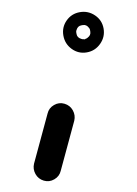

<svg xmlns="http://www.w3.org/2000/svg" viewBox="-108 -354 372 522"><g transform="rotate(-10 77.5 -93.0)"><path d="M64 -74Q78 -67 83 -52.5Q88 -38 82 -24Q67 8 52 40Q37 72 22 104Q22 104 22 104Q22 104 22 104Q16 118 1 123.5Q-14 129 -28 122Q-42 115 -47 100.5Q-52 86 -46 72Q-31 40 -16 8Q-1 -24 14 -56Q20 -70 35 -75.5Q50 -81 64 -74ZM146 -276Q136 -276 131 -266Q129 -263 129 -260Q129 -259 129 -257Q129 -256 129 -255Q129 -245 139 -240Q142 -238 145 -238Q146 -237 148 -237Q150 -237 151 -238Q154 -238 157 -240Q167 -245 167 -255Q167 -256 167 -257Q167 -259 167 -260Q167 -263 165 -266Q160 -276 150 -276Q149 -276 148 -276Q148 -276 146 -276ZM93 -257Q93 -280 109 -296Q125 -312 148 -312Q171 -312 187.5 -296Q204 -280 204 -257Q204 -234 187.5 -217.5Q171 -201 148 -201Q125 -201 109 -217.5Q93 -234 93 -257Z"/></g></svg>

Font: FRB American Cursive Guidelines Arrows Extrabold
Style: Bold Italic
Weight: 800
Italic angle: -25°
Version: Version 2.0;Modular Font Editor K font №1